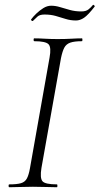

<svg xmlns="http://www.w3.org/2000/svg" viewBox="-20 -786 418 806"><path d="M19 0Q16 0 16 -6Q16 -12 19 -12Q51 -12 68 -17Q85 -22 93 -37Q101 -52 106 -81L188 -544Q196 -587 184 -600Q172 -613 124 -613Q121 -613 121 -619Q121 -625 124 -625Q144 -625 169 -623.5Q194 -622 222 -622Q254 -622 279.5 -623.5Q305 -625 324 -625Q326 -625 326 -619Q326 -613 324 -613Q292 -613 275 -607Q258 -601 250 -586Q242 -571 236 -542L154 -81Q147 -38 158.5 -25Q170 -12 219 -12Q221 -12 221 -6Q221 0 219 0Q199 0 174 -1Q149 -2 118 -2Q90 -2 64.5 -1Q39 0 19 0ZM118 -698Q116 -697 112.5 -699.5Q109 -702 111 -705Q119 -716 132.5 -729Q146 -742 162 -752Q178 -762 195 -762Q213 -762 232.5 -756Q252 -750 274 -744Q296 -738 321 -738Q341 -738 351.5 -746.5Q362 -755 370 -765Q372 -767 375.5 -763.5Q379 -760 377 -758Q350 -723 333 -711.5Q316 -700 299 -700Q276 -700 255.5 -706.5Q235 -713 214 -719Q193 -725 167 -725Q147 -725 137.5 -716.5Q128 -708 118 -698Z"/></svg>

Font: Cormorant Garamond Light
Style: Italic
Weight: 300
Italic angle: -10°
Designer: Christian Thalmann (Catharsis Fonts)
Foundry: Catharsis Fonts
Version: Version 4.001